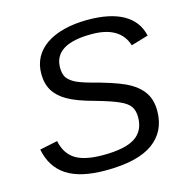

<svg xmlns="http://www.w3.org/2000/svg" viewBox="-105 -797 877 905"><g transform="rotate(-15 333.5 -344.0)"><path d="M301 10Q178 10 111.5 -33.5Q45 -77 28 -165L115 -183Q128 -120 173 -91.5Q218 -63 308 -63Q416 -63 464.5 -95Q513 -127 513 -193Q513 -226 499 -246Q485 -266 451 -281Q418 -297 333 -321Q251 -343 208 -368Q166 -392 145.5 -426Q125 -460 125 -508Q125 -553 144 -588Q163 -623 199 -647.5Q235 -672 286.5 -685Q338 -698 402 -698Q511 -698 575.5 -661.5Q640 -625 656 -553L572 -528Q541 -628 402 -628Q218 -628 218 -513Q218 -483 230 -464Q237 -455 247 -447Q257 -439 271 -432Q299 -418 385 -396Q482 -368 522 -344Q564 -320 586 -285Q608 -250 608 -199Q608 -99 533 -44.5Q458 10 301 10Z"/></g></svg>

Font: Libra Sans Modern
Style: Italic
Weight: 400
Italic angle: -12°
Foundry: Stefan Peev, Context Ltd
Version: Version 1.000